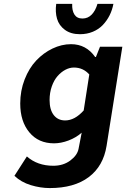

<svg xmlns="http://www.w3.org/2000/svg" viewBox="-20 -750 649 987"><path d="M391.1 -574.2Q343.8 -574.2 313.5 -596.7Q283.2 -619.1 273.2 -653.6Q263.2 -688 269 -730H351.1Q349.6 -696.3 362.5 -675.5Q375.5 -654.8 403.8 -654.8Q432.1 -654.8 451.7 -675.3Q471.2 -695.8 481 -730H563Q557.1 -698.7 543.5 -671.4Q529.8 -644 508.8 -621.8Q487.8 -599.6 457.5 -586.9Q427.2 -574.2 391.1 -574.2ZM235.8 216.8Q188 216.8 138.2 201.7Q88.4 186.5 54.2 153.8L118.2 54.2Q172.4 102.1 253.9 102.1Q305.2 102.1 341.3 75.2Q377.4 48.3 383.8 15.1L399.9 -67.9Q371.1 -42.5 332.3 -27.8Q293.5 -13.2 257.8 -13.2Q177.7 -13.2 130.9 -69.6Q84 -126 84 -217.8Q84 -283.7 106.7 -341.8Q129.4 -399.9 166.3 -439Q203.1 -478 250 -500.5Q296.9 -522.9 345.2 -522.9Q422.9 -522.9 469.2 -457H473.1L494.1 -509.8H608.9L527.8 0Q511.2 104 436.3 160.4Q361.3 216.8 235.8 216.8ZM314.9 -130.9Q364.3 -130.9 410.2 -182.1L439 -367.2Q407.2 -402.8 359.9 -402.8Q337.9 -402.8 316.2 -391.4Q294.4 -379.9 276.1 -359.1Q257.8 -338.4 246.3 -305.9Q234.9 -273.4 234.9 -235.8Q234.9 -186 256.3 -158.4Q277.8 -130.9 314.9 -130.9Z"/></svg>

Font: Office Code Pro D Bold Italic
Style: Regular
Weight: 700
Italic angle: -9°
Designer: Nathan Rutzky & Paul D. Hunt
Foundry: Adobe Systems Incorporated
Version: Version 1.004;PS 001.004;hotconv 1.0.70;makeotf.lib2.5.58329